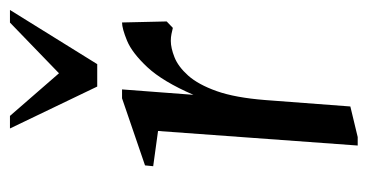

<svg xmlns="http://www.w3.org/2000/svg" viewBox="-192 -528 721 376"><g transform="rotate(-90 168.0 -340.5)"><path d="M70.5 0 99 -391 30 -400.5 31.6 -416.5 163 -461.5H180.4L169.8 -321.7Q195.9 -381.9 223.9 -411.9Q251.9 -441.8 275.8 -451.7Q299.7 -461.5 311.5 -461.5L313.5 -374.1L300.9 -362Q295 -363.5 288.9 -364.7Q282.7 -366 275.5 -366Q261.6 -366 243.4 -358.8Q225.1 -351.6 207.5 -332Q189.9 -312.3 177 -276Q164.2 -239.7 159.6 -181.3L147 -14.4L87.1 0ZM186 -510.1 103.9 -681H128.5L212 -585L311.3 -681H336L229.9 -510.1Z"/></g></svg>

Font: Ancizar Serif Light
Style: Italic
Weight: 300
Italic angle: -4°
Designer: Cesar Puertas, Viviana Monsalve, Julian Moncada, Julian Prieto, Jose Castro, Felipe Aragon, Mariel Hernandez, Sara Alarc
Version: Version 8.100